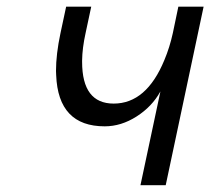

<svg xmlns="http://www.w3.org/2000/svg" viewBox="-20 -544 618 564"><path d="M221.2 -362.3Q221.2 -239.7 314 -239.7Q410.2 -239.7 462.9 -367.7Q478.5 -404.8 487.8 -447.3L503.9 -524.4H578.1L466.8 0H392.6L451.2 -275.4Q426.8 -231 381.3 -201.9Q335.9 -172.9 287.6 -172.9Q150.9 -172.9 145 -323.2L144.5 -335.4Q144.5 -384.8 157.7 -446.8L174.3 -524.4H248L231.4 -446.8Q221.7 -402.8 221.2 -366.2Z"/></svg>

Font: Tuffy
Style: Italic
Weight: 400
Italic angle: -12°
Designer: Thatcher Ulrich, Karoly Barta and Michael Everson
Version: Version 001.271